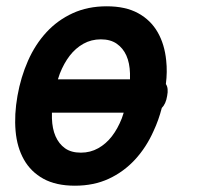

<svg xmlns="http://www.w3.org/2000/svg" viewBox="-20 -580 640 610"><path d="M218 10Q158 10 118 -12Q78 -34 56 -73Q34 -112 29.5 -164Q25 -216 35.5 -275.5Q46 -335 69 -387Q92 -439 127.5 -477.5Q163 -516 211 -538Q259 -560 319 -560Q379 -560 419 -538Q459 -516 481 -477.5Q503 -439 508 -388Q512 -352 507 -313Q516 -300 511 -275Q507 -250 494 -237Q484 -198 468 -164Q445 -112 409 -73Q373 -34 325.5 -12Q278 10 218 10ZM164 -328H393V-347Q392 -380 381.5 -403.5Q371 -427 351 -441Q331 -455 300.5 -455Q270 -455 245 -441Q220 -427 201.5 -403Q183 -379 170 -346Q167 -338 164 -328ZM237 -95Q267 -95 292 -109Q317 -123 335.5 -147Q354 -171 367 -204L373 -222H145V-204Q146 -171 156.5 -147Q167 -123 186.5 -109Q206 -95 237 -95Z"/></svg>

Font: Maple Mono NL SemiBold
Style: Italic
Weight: 600
Italic angle: -10°
Monospace: yes
Designer: subframe7536
Version: Version 7.000